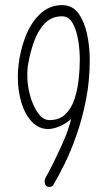

<svg xmlns="http://www.w3.org/2000/svg" viewBox="-20 -649 392 753"><path d="M174 84Q155 84 155 62Q155 55 160 45Q170 28 180.5 7.5Q191 -13 205.5 -43.5Q220 -74 240 -121Q245 -136 250 -151Q255 -166 259 -182Q238 -164 213.5 -153.5Q189 -143 169 -143Q132 -143 105 -171.5Q78 -200 64 -246.5Q50 -293 50 -347Q50 -372 53 -397Q60 -455 81 -508Q102 -561 138 -595Q174 -629 225 -629Q265 -628 288 -596Q311 -564 321.5 -515Q332 -466 332 -414Q332 -333 317.5 -259Q303 -185 280.5 -120.5Q258 -56 233 -5.5Q208 45 188 78L186 80Q182 84 174 84ZM174 -178Q213 -178 236.5 -201Q260 -224 272 -260Q284 -296 288.5 -337Q293 -378 293 -415Q293 -453 286.5 -492Q280 -531 265 -558Q250 -585 223 -585Q182 -585 155 -556.5Q128 -528 112.5 -483.5Q97 -439 89 -390Q88 -382 87.5 -373Q87 -364 87 -355Q87 -313 98.5 -272.5Q110 -232 129.5 -205Q149 -178 174 -178Z"/></svg>

Font: Square Peg
Style: Regular
Weight: 400
Designer: Robert E. Leuschke
Foundry: Robert E. Leuschke
Version: Version 1.010; ttfautohint (v1.8.4.7-5d5b)